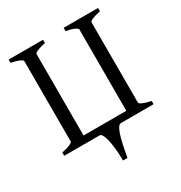

<svg xmlns="http://www.w3.org/2000/svg" viewBox="-185 -746 1001 1063"><g transform="rotate(-30 315.0 -214.5)"><path d="M595.7 0H387.7Q377.4 0 368.9 12.2Q360.4 24.4 352.5 48.1Q344.7 71.8 337.2 106.4Q329.6 141.1 321.8 185.5H293.5Q293 144 289.6 109.9Q286.1 75.7 280.3 51.3Q274.4 26.9 267.1 13.4Q259.8 0 251 0H24.4V-21Q58.1 -27.8 76.7 -36.1Q95.2 -44.4 95.2 -51.3V-564.5Q95.2 -570.3 77.6 -578.9Q60.1 -587.4 24.4 -594.2V-615.2H244.1V-594.2Q210.9 -587.4 192.1 -579.3Q173.3 -571.3 173.3 -564.5V-43.9H446.8V-564.5Q446.8 -570.3 429.2 -578.9Q411.6 -587.4 376 -594.2V-615.2H595.7V-594.2Q562.5 -587.4 543.7 -579.3Q524.9 -571.3 524.9 -564.5V-51.3Q524.9 -44.4 543.5 -36.1Q562 -27.8 595.7 -21Z"/></g></svg>

Font: Gentium Plus CyrE
Style: Regular
Weight: 400
Designer: J. Victor Gaultney, Annie Olsen, Iska Routamaa, Becca Hirsbrunner
Foundry: SIL International
Version: Version 5.000